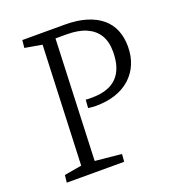

<svg xmlns="http://www.w3.org/2000/svg" viewBox="-129 -801 817 902"><g transform="rotate(-20 280.0 -350.5)"><path d="M268 -336Q274 -335 281.5 -335Q289 -335 299 -335Q383 -335 424.5 -377.5Q466 -420 466 -504Q466 -555 445.5 -588Q425 -621 386 -638Q347 -655 288 -655H233L209 -51L341 -38L338 0H51L55 -37L142 -52L166 -648L80 -663L84 -701H296Q358 -701 403.5 -687Q449 -673 479.5 -647.5Q510 -622 525 -585.5Q540 -549 540 -503Q540 -455 523.5 -416Q507 -377 476 -349Q445 -321 401.5 -306.5Q358 -292 303 -292Q293 -292 283.5 -293Q274 -294 265 -295Z"/></g></svg>

Font: Literata Light
Style: Italic
Weight: 300
Italic angle: -2°
Designer: Latin by Veronika Burian and Jose Scaglione. Greek by Irene Vlachou. Cyrillic by Vera Evstafieva
Foundry: TypeTogether
Version: Version 3.103;gftools[0.9.29]